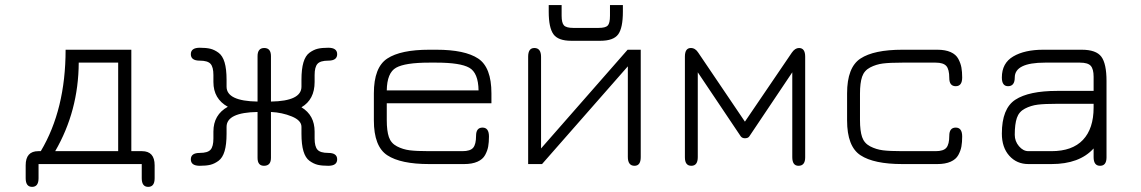

<svg xmlns="http://www.w3.org/2000/svg" viewBox="-20 -646 4491 756"><path d="M131.8 55.7Q131.8 89.8 106.4 89.8Q81.1 89.8 81.1 55.7V4.9Q81.1 -50.8 130.9 -50.8H140.6Q238.3 -214.8 238.3 -450.2H497.1V-50.8H539.1Q588.9 -50.8 588.9 4.9V55.7Q588.9 89.8 563.5 89.8Q538.1 89.8 538.1 55.7V0H131.8ZM445.3 -50.8V-399.4H290Q289.1 -209 197.3 -50.8Z M994.1 -246.1V-424.8Q994.1 -457 1020.5 -457Q1046.9 -457 1046.9 -424.8V-246.1Q1167 -248 1167 -304.7V-332Q1167 -374 1174.8 -400.4Q1182.6 -426.8 1198.7 -438.5Q1214.8 -450.2 1231 -454.1Q1247.1 -458 1272.5 -458Q1307.6 -458 1307.6 -432.6Q1307.6 -407.2 1272.5 -407.2Q1241.2 -407.2 1230 -394.5Q1218.8 -381.8 1218.8 -350.6V-323.2Q1218.8 -253.9 1167 -223.6Q1218.8 -192.4 1218.8 -127.9V-100.6Q1218.8 -69.3 1230 -56.6Q1241.2 -43.9 1272.5 -43.9Q1307.6 -43.9 1307.6 -18.6Q1307.6 6.8 1272.5 6.8Q1247.1 6.8 1231 2.9Q1214.8 -1 1198.7 -12.7Q1182.6 -24.4 1174.8 -50.8Q1167 -77.1 1167 -119.1V-146.5Q1167 -171.9 1128.9 -187.5Q1090.8 -203.1 1046.9 -205.1V-24.4Q1046.9 6.8 1019.5 6.8Q994.1 6.8 994.1 -24.4V-205.1Q872.1 -203.1 872.1 -146.5V-119.1Q872.1 -77.1 864.3 -50.8Q856.4 -24.4 840.3 -12.7Q824.2 -1 808.1 2.9Q792 6.8 766.6 6.8Q731.4 6.8 731.4 -18.6Q731.4 -43.9 766.6 -43.9Q797.9 -43.9 809.1 -56.6Q820.3 -69.3 820.3 -100.6V-127.9Q820.3 -194.3 877 -225.6Q820.3 -256.8 820.3 -323.2V-350.6Q820.3 -381.8 809.1 -394.5Q797.9 -407.2 766.6 -407.2Q731.4 -407.2 731.4 -432.6Q731.4 -458 766.6 -458Q792 -458 808.1 -454.1Q824.2 -450.2 840.3 -438.5Q856.4 -426.8 864.3 -400.4Q872.1 -374 872.1 -332V-304.7Q872.1 -248 994.1 -246.1Z M1915 -278.3V-239.3H1502.9V-172.9Q1502.9 -130.9 1511.2 -106.4Q1519.5 -82 1543 -69.8Q1566.4 -57.6 1593.3 -54.2Q1620.1 -50.8 1669.9 -50.8H1800.8Q1832 -50.8 1843.3 -64.5Q1854.5 -78.1 1854.5 -111.3Q1854.5 -143.6 1879.9 -143.6Q1905.3 -143.6 1905.3 -108.4Q1905.3 -85.9 1902.3 -69.3Q1899.4 -52.7 1890.1 -35.6Q1880.9 -18.6 1859.9 -9.3Q1838.9 0 1807.6 0H1669.9Q1557.6 0 1504.9 -34.7Q1452.1 -69.3 1452.1 -171.9V-278.3Q1452.1 -380.9 1504.9 -415.5Q1557.6 -450.2 1669.9 -450.2H1698.2Q1810.5 -450.2 1862.8 -415.5Q1915 -380.9 1915 -278.3ZM1698.2 -399.4H1669.9Q1575.2 -399.4 1539.6 -379.4Q1503.9 -359.4 1502.9 -290H1864.3Q1863.3 -359.4 1827.6 -379.4Q1792 -399.4 1698.2 -399.4Z M2432.6 -599.6Q2432.6 -536.1 2414.1 -510.7Q2395.5 -485.4 2343.8 -485.4H2229.5Q2177.7 -485.4 2159.2 -511.2Q2140.6 -537.1 2140.6 -599.6V-626H2191.4V-584Q2191.4 -555.7 2200.7 -545.9Q2210 -536.1 2237.3 -536.1H2336.9Q2364.3 -536.1 2373 -545.4Q2381.8 -554.7 2381.8 -584V-626H2432.6ZM2502.9 -450.2V-27.3Q2502.9 6.8 2478.5 6.8Q2452.1 6.8 2452.1 -28.3V-384.8L2114.3 0H2059.6V-422.9Q2059.6 -457 2084 -457Q2110.4 -457 2110.4 -421.9V-61.5L2451.2 -450.2Z M2913.1 -101.6Q2902.3 -101.6 2896.5 -109.4L2727.5 -361.3V-27.3Q2727.5 6.8 2702.1 6.8Q2676.8 6.8 2676.8 -26.4V-422.9Q2676.8 -457 2700.2 -457Q2717.8 -457 2729.5 -438.5L2913.1 -167L3097.7 -438.5Q3110.4 -457 3126 -457Q3150.4 -457 3150.4 -422.9V-26.4Q3150.4 6.8 3124 6.8Q3099.6 6.8 3099.6 -27.3V-361.3L2930.7 -109.4Q2925.8 -101.6 2913.1 -101.6Z M3670.9 0H3533.2Q3420.9 0 3368.2 -34.7Q3315.4 -69.3 3315.4 -171.9V-278.3Q3315.4 -380.9 3368.2 -415.5Q3420.9 -450.2 3533.2 -450.2H3670.9Q3702.1 -450.2 3723.1 -440.9Q3744.1 -431.6 3753.4 -414.1Q3762.7 -396.5 3765.6 -379.9Q3768.6 -363.3 3768.6 -340.8Q3768.6 -306.6 3743.2 -306.6Q3717.8 -306.6 3717.8 -338.9Q3717.8 -373 3706.1 -386.2Q3694.3 -399.4 3664.1 -399.4H3533.2Q3483.4 -399.4 3456.5 -396Q3429.7 -392.6 3406.2 -380.4Q3382.8 -368.2 3374.5 -343.8Q3366.2 -319.3 3366.2 -277.3V-172.9Q3366.2 -130.9 3374.5 -106.4Q3382.8 -82 3406.2 -69.8Q3429.7 -57.6 3456.5 -54.2Q3483.4 -50.8 3533.2 -50.8H3664.1Q3695.3 -50.8 3706.5 -64.5Q3717.8 -78.1 3717.8 -111.3Q3717.8 -143.6 3743.2 -143.6Q3768.6 -143.6 3768.6 -108.4Q3768.6 -85.9 3765.6 -69.3Q3762.7 -52.7 3753.4 -35.6Q3744.1 -18.6 3723.1 -9.3Q3702.1 0 3670.9 0Z M4142.6 -237.3Q4092.8 -237.3 4065.9 -233.9Q4039.1 -230.5 4015.6 -218.3Q3992.2 -206.1 3983.9 -181.6Q3975.6 -157.2 3975.6 -115.2Q3975.6 -89.8 3992.2 -70.3Q4008.8 -50.8 4029.3 -50.8H4120.1Q4202.1 -50.8 4244.1 -95.2Q4286.1 -139.6 4286.1 -222.7V-237.3ZM4142.6 -288.1H4286.1V-343.8Q4286.1 -374 4274.9 -386.7Q4263.7 -399.4 4232.4 -399.4H4094.7Q3975.6 -399.4 3975.6 -340.8Q3975.6 -306.6 3949.2 -306.6Q3924.8 -306.6 3924.8 -340.8Q3924.8 -397.5 3969.7 -423.8Q4014.6 -450.2 4087.9 -450.2H4239.3Q4295.9 -450.2 4316.4 -422.9Q4336.9 -395.5 4336.9 -327.1V-26.4Q4336.9 6.8 4311.5 6.8Q4286.1 6.8 4286.1 -27.3V-61.5Q4230.5 0 4120.1 0H4029.3Q3983.4 0 3954.1 -32.7Q3924.8 -65.4 3924.8 -120.1Q3924.8 -218.8 3978 -253.4Q4031.2 -288.1 4142.6 -288.1Z"/></svg>

Font: Jura
Style: Book
Weight: 400
Version: Version 2.3